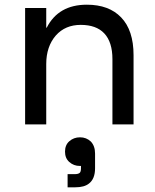

<svg xmlns="http://www.w3.org/2000/svg" viewBox="-20 -530 660 818"><path d="M177 -257V0H87V-496H177V-412H179Q229 -510 350 -510Q444 -510 496 -456Q549 -401 549 -295V0H459V-278Q459 -351 424 -388Q390 -424 324 -424Q258 -424 218 -379Q177 -332 177 -257ZM385 124V187Q385 232 359 252Q339 268 301 268H274H268V262V218V212H274H297Q314 212 320 206Q325 201 325 186V177H320Q294 177 275 160Q257 144 257 116Q257 88 275 72Q294 55 321 55Q348 55 367 73Q385 92 385 124Z"/></svg>

Font: Rilu
Style: Bold
Weight: 500
Designer: Alí Sinisterra
Foundry: Alí Sinisterra
Version: ""